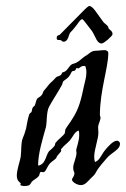

<svg xmlns="http://www.w3.org/2000/svg" viewBox="-20 -600 420 640"><path d="M377 -128C375 -130 372 -131 370 -131C357 -131 340 -111 333 -103C316 -83 314 -67 297 -60C295 -64 294 -70 294 -77C294 -102 308 -136 308 -158C308 -163 307 -170 307 -177C307 -184 315 -199 315 -207C315 -212 313 -214 313 -216C313 -299 341 -374 341 -423C341 -431 333 -433 327 -433C319 -433 310 -431 301 -431C282 -431 278 -420 264 -413C252 -405 245 -396 234 -391C229 -388 222 -388 217 -384C211 -379 208 -372 202 -366C196 -360 192 -360 187 -358C187 -358 185 -352 184 -351C178 -346 174 -346 169 -344C165 -341 158 -332 154 -329C143 -320 139 -312 125 -296C123 -292 122 -286 118 -282C114 -277 106 -274 104 -271C100 -265 99 -255 96 -249C96 -247 90 -244 89 -241C86 -236 87 -231 85 -227C84 -225 79 -222 78 -220C72 -205 69 -180 67 -172C63 -157 59 -146 56 -140C49 -122 52 -99 49 -77C46 -60 36 -35 36 -14C36 5 49 9 49 11C49 13 48 15 48 16C48 19 56 20 62 20C85 20 80 10 89 3C99 -5 106 -7 111 -16C112 -19 112 -27 117 -27C119 -27 122 -26 124 -26C133 -26 135 -42 147 -56C155 -64 168 -70 169 -77C169 -80 184 -94 184 -97C184 -99 183 -101 183 -102C183 -103 184 -103 184 -103C192 -114 204 -122 213 -132C223 -144 228 -160 242 -165C244 -160 244 -155 244 -149C244 -129 234 -106 234 -98C234 -96 235 -93 235 -91C235 -74 224 -56 224 -41C224 -27 228 -30 228 -23C228 -11 220 -7 220 -1C220 6 236 17 250 17C264 17 274 3 282 -5C293 -15 295 -17 300 -26C309 -43 326 -61 337 -74C354 -93 380 -101 380 -121C380 -124 379 -126 377 -128ZM264 -380C267 -373 268 -366 268 -358C268 -343 263 -327 260 -314C251 -271 244 -238 220 -202C213 -190 205 -181 198 -169C197 -166 197 -157 195 -154C190 -147 173 -134 166 -125C163 -122 164 -117 162 -114C158 -109 152 -103 147 -99C132 -89 135 -52 107 -48C107 -88 121 -133 133 -176C137 -192 134 -227 144 -245C154 -264 178 -300 187 -318C188 -320 189 -327 191 -329C195 -333 204 -338 209 -344C215 -351 217 -358 220 -362C223 -364 229 -363 231 -366C234 -368 232 -373 236 -373C238 -373 240 -372 241 -372C245 -372 249 -380 258 -380C260 -380 262 -380 264 -380ZM355 -487C355 -499 341 -501 341 -509C341 -514 327 -523 325 -526C305 -552 290 -580 278 -580C274 -580 263 -569 262 -568L180 -485C176 -481 169 -484 169 -473C169 -464 176 -468 183 -466C186 -465 186 -461 192 -461C207 -461 209 -483 213 -490C215 -493 221 -498 224 -502C241 -521 246 -536 255 -536C257 -536 282 -502 287 -496C299 -477 303 -455 319 -455C328 -456 354 -480 355 -485Z"/></svg>

Font: Jim Nightshade
Style: Regular
Weight: 400
Designer: Astigmatic (AOETI)
Foundry: Astigmatic (AOETI)
Version: Version 1.000